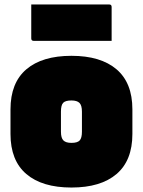

<svg xmlns="http://www.w3.org/2000/svg" viewBox="-20 -820 640 860"><path d="M300 -570Q431 -570 502 -509.5Q573 -449 573 -330V-220Q573 -101 502 -40.5Q431 20 300 20Q169 20 98 -40.5Q27 -101 27 -220V-330Q27 -449 98 -509.5Q169 -570 300 -570ZM300 -370Q273 -370 263 -359.5Q253 -349 253 -320V-230Q253 -202 264 -191Q275 -180 300 -180Q327 -180 337 -191Q347 -202 347 -230V-320Q347 -348 336 -359Q325 -370 300 -370ZM120 -800H469Q480 -800 480 -789V-637H131Q120 -637 120 -648Z"/></svg>

Font: Recursive Sn Lnr St XBk
Style: Regular
Weight: 1000
Version: Version 1.079;hotconv 1.0.112;makeotfexe 2.5.65598; ttfautoh